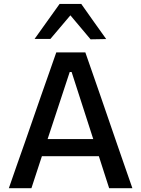

<svg xmlns="http://www.w3.org/2000/svg" viewBox="-20 -988 740 1008"><path d="M26.5 0Q46.5 -57.5 68.5 -121Q90.5 -184.5 111 -241.5L196 -486.5Q219.5 -552.5 238 -605.8Q256.5 -659 275.5 -713H428Q447.5 -657.5 465.8 -604.5Q484 -551.5 507 -486L591.5 -240.5Q612 -181.5 633.5 -119.2Q655 -57 675 0H553Q540 -41 526 -83.8Q512 -126.5 499 -168H200Q186.5 -126 172.2 -83.2Q158 -40.5 145 0ZM346 -610 230 -258H469.5L356 -610ZM455.5 -781.5Q429 -813 402.8 -844.2Q376.5 -875.5 349.5 -907.5Q297.5 -845.5 244.5 -783.5H161.5Q194 -829 226.8 -875Q259.5 -921 293 -967.5H406.5Q439 -921 472 -874.8Q505 -828.5 537.5 -783Z"/></svg>

Font: Commissioner Medium
Style: Regular
Weight: 500
Designer: Kostas Bartsokas
Foundry: Kostas Bartsokas
Version: Version 1.000; ttfautohint (v1.8.3)